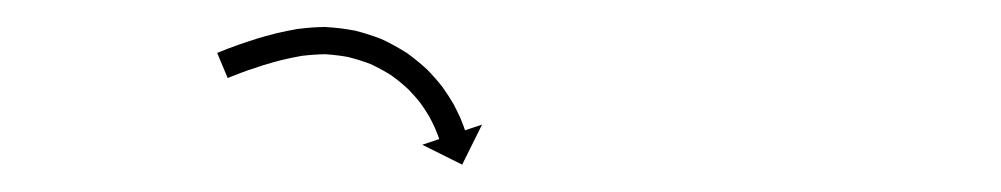

<svg xmlns="http://www.w3.org/2000/svg" viewBox="-20 -592 735 141"><path d="M141.6 -554C140.9 -553.7 140.2 -553.4 139.5 -553.1L147.2 -534.7C147.9 -535 148.6 -535.2 149.2 -535.5C149.2 -535.5 149.2 -535.5 149.2 -535.5C149.2 -535.5 149.2 -535.5 149.2 -535.5C151 -536.2 152.8 -536.9 154.6 -537.6C154.6 -537.6 154.5 -537.6 154.5 -537.6C154.5 -537.6 154.5 -537.6 154.5 -537.6C157.3 -538.6 160.1 -539.6 162.9 -540.7C162.9 -540.7 162.9 -540.6 162.9 -540.6C162.8 -540.6 162.8 -540.6 162.8 -540.6C166.5 -541.9 170.2 -543.1 173.9 -544.3C173.9 -544.3 173.8 -544.3 173.8 -544.2C173.7 -544.2 173.7 -544.2 173.7 -544.2C178.1 -545.6 182.6 -546.8 187.1 -548C187.1 -548 187 -548 186.9 -547.9C186.9 -547.9 186.8 -547.9 186.8 -547.9C191.9 -549.1 197.1 -550.2 202.2 -551.1C202.2 -551.1 202.1 -551 202 -551C201.9 -551 201.8 -551 201.8 -551C207.6 -551.7 213.4 -552.1 219.2 -552.2C219.2 -552.2 219.1 -552.2 218.9 -552.2C218.7 -552.2 218.6 -552.2 218.6 -552.2C224.6 -551.8 230.6 -551.1 236.5 -550C236.5 -550 236.3 -550 236.2 -550C236 -550.1 235.8 -550.1 235.8 -550.1C241.7 -548.6 247.4 -546.8 253.1 -544.6C253.1 -544.6 252.9 -544.6 252.8 -544.7C252.6 -544.8 252.5 -544.8 252.5 -544.8C257.8 -542.3 262.9 -539.5 267.8 -536.4C267.8 -536.4 267.7 -536.4 267.6 -536.5C267.5 -536.6 267.3 -536.7 267.3 -536.7C271.8 -533.5 276 -530 280 -526.3C280 -526.3 279.9 -526.4 279.8 -526.5C279.7 -526.6 279.6 -526.7 279.6 -526.7C283 -523.2 286.3 -519.5 289.3 -515.6C289.3 -515.6 289.2 -515.7 289.1 -515.8C289.1 -515.9 289 -516 289 -516C291.4 -512.7 293.6 -509.2 295.7 -505.6C295.7 -505.6 295.7 -505.7 295.6 -505.8C295.6 -505.9 295.5 -505.9 295.5 -505.9C297 -503.1 298.4 -500.3 299.7 -497.4C299.7 -497.4 299.7 -497.4 299.7 -497.5C299.7 -497.6 299.6 -497.6 299.6 -497.6C300.4 -495.7 301.2 -493.8 301.9 -491.9C301.9 -491.9 301.9 -491.9 301.9 -492C301.8 -492 301.8 -492 301.8 -492C302.1 -491.3 302.3 -490.6 302.6 -489.9L290.1 -485.7L319.4 -471.1L334 -500.5L321.5 -496.3C321.2 -497.1 321 -497.8 320.7 -498.6C320.7 -498.6 320.7 -498.6 320.7 -498.7C320.7 -498.7 320.7 -498.7 320.7 -498.7C319.9 -500.9 319 -503.1 318.1 -505.3C318.1 -505.3 318.1 -505.3 318.1 -505.4C318 -505.4 318 -505.5 318 -505.5C316.5 -508.8 314.9 -512.1 313.2 -515.3C313.2 -515.3 313.2 -515.4 313.1 -515.5C313.1 -515.6 313 -515.7 313 -515.7C310.6 -519.7 308.1 -523.7 305.3 -527.6C305.3 -527.6 305.3 -527.7 305.2 -527.8C305.1 -527.9 305 -528 305 -528C301.6 -532.4 297.9 -536.6 294 -540.6C294 -540.6 293.9 -540.7 293.8 -540.8C293.7 -540.9 293.6 -541 293.6 -541C289 -545.3 284.1 -549.2 279.1 -552.9C279.1 -552.9 279 -553 278.8 -553.1C278.7 -553.1 278.6 -553.2 278.6 -553.2C272.9 -556.8 267 -560.1 261 -562.9C261 -562.9 260.8 -563 260.7 -563C260.6 -563.1 260.4 -563.2 260.4 -563.2C254 -565.7 247.4 -567.8 240.8 -569.5C240.8 -569.5 240.6 -569.5 240.4 -569.6C240.3 -569.6 240.1 -569.6 240.1 -569.6C233.4 -570.9 226.6 -571.7 219.8 -572.1C219.8 -572.1 219.6 -572.1 219.5 -572.1C219.3 -572.1 219.2 -572.2 219.2 -572.2C212.5 -572.1 205.9 -571.7 199.3 -570.8C199.3 -570.8 199.2 -570.8 199.1 -570.8C198.9 -570.8 198.8 -570.8 198.8 -570.8C193.3 -569.8 187.7 -568.7 182.2 -567.4C182.2 -567.4 182.2 -567.4 182.1 -567.3C182 -567.3 182 -567.3 182 -567.3C177.3 -566.1 172.6 -564.8 167.9 -563.4C167.9 -563.4 167.9 -563.4 167.9 -563.4C167.8 -563.3 167.8 -563.3 167.8 -563.3C163.9 -562.1 160.1 -560.8 156.3 -559.5C156.3 -559.5 156.3 -559.5 156.2 -559.5C156.2 -559.5 156.2 -559.5 156.2 -559.5C153.3 -558.4 150.3 -557.4 147.4 -556.3C147.4 -556.3 147.4 -556.3 147.4 -556.3C147.4 -556.3 147.4 -556.3 147.4 -556.3C145.5 -555.5 143.6 -554.8 141.7 -554C141.7 -554 141.7 -554 141.7 -554C141.7 -554 141.6 -554 141.6 -554Z"/></svg>

Font: FRB American Cursive Just Arrows Semibold
Style: Italic
Weight: 600
Italic angle: -25°
Version: Version 2.0;Modular Font Editor K font №1